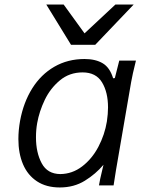

<svg xmlns="http://www.w3.org/2000/svg" viewBox="-20 -817 640 846"><path d="M61 -204.5Q61 -243 68.5 -285Q83.5 -366 122 -427.5Q160.5 -489 219.5 -523Q278.5 -557 352.5 -557Q401 -557 432.5 -538.2Q464 -519.5 478.5 -472L486 -473L505.5 -550H579Q563 -486 558 -456L491 -67L480.5 0H416Q420 -25 431.5 -72L436 -91Q402 -50.5 354 -20.8Q306 9 243.5 9Q184 9 143 -18Q102 -45 81.5 -93Q61 -141 61 -204.5ZM451 -282Q456 -315.5 456 -343.5Q456 -410.5 429.5 -454.2Q403 -498 344 -498Q286 -498 243.8 -462.8Q201.5 -427.5 177.2 -376.8Q153 -326 144 -275.5Q138.5 -245.5 138.5 -212Q138.5 -144.5 163.8 -97.5Q189 -50.5 245.5 -50Q298.5 -50.5 342 -83.8Q385.5 -117 413.5 -170.2Q441.5 -223.5 451 -282ZM184 -797H260.5L352.5 -670L488.5 -797H569L399.5 -619.5H293Z"/></svg>

Font: JuliaMono Light
Style: Italic
Weight: 300
Italic angle: -9°
Monospace: yes
Designer: cormullion
Foundry: corm
Version: Version 0.054; ttfautohint (v1.8.4)